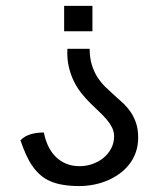

<svg xmlns="http://www.w3.org/2000/svg" viewBox="-20 -626 522 646"><path d="M48.8 -153.9Q58 -127.1 67.8 -105.3Q77.6 -83.6 89.7 -66.5Q101.8 -49.3 116.5 -36.7Q131.1 -24 150 -16Q168.9 -7.9 192.8 -4Q216.7 0 246.6 0Q270.8 0 294.8 -4.6Q318.8 -9.2 340.9 -18.4Q363 -27.7 382 -41.5Q401 -55.3 415 -73.3Q429.1 -91.3 437 -113.8Q444.9 -136.2 444.9 -163.1Q444.9 -190.8 437.9 -211.7Q430.9 -232.7 419.5 -249.2Q408.1 -265.7 393.6 -279.3Q379 -292.8 363.9 -306.2Q348.8 -319.6 334.1 -333.9Q319.5 -348.3 307.9 -366.3Q296.4 -384.3 289.1 -407.5Q281.9 -430.8 281.6 -461.8H206.7Q205.2 -428.3 211.4 -401.7Q217.5 -375.1 228.3 -353.1Q239 -331.2 253.2 -313.3Q267.3 -295.4 282.5 -280.3Q297.7 -265.3 312.3 -251.6Q326.8 -238 338.3 -224.7Q349.7 -211.3 356.8 -197.3Q363.9 -183.3 363.9 -167.2Q363.9 -144.8 353.8 -126.1Q343.8 -107.4 327.6 -94.4Q311.4 -81.3 290.6 -74.1Q269.9 -66.9 248 -66.9Q222 -66.9 201.7 -75.6Q181.3 -84.4 166.3 -99.6Q151.4 -114.9 141.7 -135.6Q132.1 -156.2 127.7 -180.2Q117.4 -180.2 106.4 -179Q95.5 -177.9 85.1 -174.9Q74.8 -172 65.5 -166.9Q56.2 -161.9 48.8 -153.9ZM291 -520.9V-606.2H195.8V-520.9Z"/></svg>

Font: SaysetthaMai Thin
Style: Regular
Weight: 100
Designer: John M. Durdin
Foundry: Lao Script for Windows
Version: Version 1.101